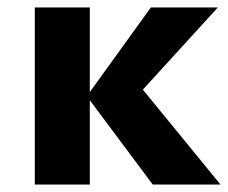

<svg xmlns="http://www.w3.org/2000/svg" viewBox="-20 -493 610 513"><path d="M388 0 212 -236 383 -473H562L311 -198L327 -296L569 0ZM73 0V-473H220V0Z"/></svg>

Font: Ysabeau SC ExtraBold
Style: Regular
Weight: 800
Designer: Christian Thalmann (Catharsis Fonts)
Version: Version 2.001;gftools[0.9.30]; featfreeze: smcp